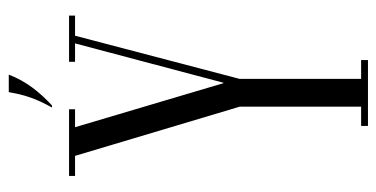

<svg xmlns="http://www.w3.org/2000/svg" viewBox="-236 -644 880 449"><g transform="rotate(-90 204.5 -420.0)"><path d="M182 -739C212 -767 238 -798 254 -840H213C207 -804 198 -776 177 -739ZM134 0H288V-16H244V-300L345 -685H392V-699H284V-685H327L235 -338H234L131 -685H173V-699H17V-685H64L179 -300V-16H134Z"/></g></svg>

Font: Emberly
Style: Regular
Weight: 400
Designer: Rajesh Rajput
Foundry: Rajesh Rajput
Version: Version 1.000